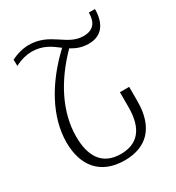

<svg xmlns="http://www.w3.org/2000/svg" viewBox="-176 -833 875 952"><g transform="rotate(-30 262.0 -357.0)"><path d="M32 -662C65 -680 101 -688 127 -688C193 -688 231 -658 269 -629C132 -501 53 -352 53 -211C53 -79 121 10 260 10C381 10 460 -59 460 -213V-295H407V-209C407 -80 350 -27 259 -27C152 -27 109 -101 109 -212C109 -352 181 -491 298 -609C324 -593 354 -580 395 -580C471 -580 506 -634 506 -714H471C471 -661 450 -626 391 -626C295 -626 256 -724 131 -724C101 -724 64 -715 31 -698Z"/></g></svg>

Font: Noto Serif Armenian Condensed Light
Style: Regular
Weight: 300
Width: 3
Designer: Monotype Design Team
Foundry: Monotype Imaging Inc.
Version: Version 2.008